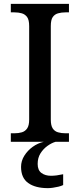

<svg xmlns="http://www.w3.org/2000/svg" viewBox="-20 -734 414 994"><path d="M36 0V-44H55Q76 -44 93 -49Q110 -54 120.5 -69Q131 -84 131 -115V-599Q131 -631 120.5 -645.5Q110 -660 93 -665Q76 -670 55 -670H36V-714H337V-670H319Q298 -670 280.5 -665Q263 -660 253 -645.5Q243 -631 243 -599V-115Q243 -84 253 -69Q263 -54 280.5 -49Q298 -44 319 -44H337V0ZM228 240Q163 240 126 213.5Q89 187 89 130Q89 99 106 72Q123 45 149.5 26Q176 7 207 0H268Q247 6 225.5 21.5Q204 37 189.5 60Q175 83 175 115Q175 147 194.5 161.5Q214 176 244 176Q258 176 273.5 174Q289 172 307 168V224Q297 229 282.5 232.5Q268 236 253.5 238Q239 240 228 240Z"/></svg>

Font: ET Text
Style: Regular
Weight: 470
Designer: Monotype Design Team
Foundry: Monotype Imaging Inc.
Version: Version 2.009